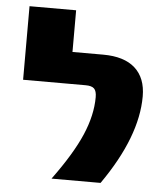

<svg xmlns="http://www.w3.org/2000/svg" viewBox="-51 -735 662 780"><g transform="rotate(5 280.5 -345.0)"><path d="M188 0Q268 -109 303 -190.5Q338 -272 338 -345Q338 -370 328 -380Q318 -390 293 -390H38V-690H228V-520H353Q439 -520 483.5 -480Q528 -440 528 -365Q528 -200 388 0Z"/></g></svg>

Font: Mplus 1p Black
Style: Regular
Weight: 900
Version: Version 1.061